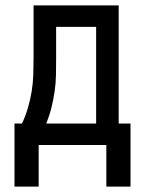

<svg xmlns="http://www.w3.org/2000/svg" viewBox="-20 -540 540 715"><path d="M34 155V-80H62Q75 -108 84 -138.5Q93 -169 98 -200Q103 -231 104 -262.5Q105 -294 105 -325V-520H422V-80H466V155H376V0H124V155ZM152 -80H338V-440H189V-325Q189 -294 188.5 -262.5Q188 -231 183.5 -200Q179 -169 171.5 -139Q164 -109 152 -80Z"/></svg>

Font: Iosevka Term Curly Medium
Style: Regular
Weight: 500
Designer: Belleve Invis
Foundry: Belleve Invis
Version: Version 32.3.0